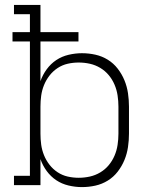

<svg xmlns="http://www.w3.org/2000/svg" viewBox="-20 -755 640 783"><path d="M314 8Q287 8 259.5 1.5Q232 -5 209.5 -20Q187 -35 170.5 -57.5Q154 -80 145 -106V0H37V-38H102V-586H31V-624H102V-697H37V-735H145V-624H300V-586H145V-424Q154 -450 170.5 -472.5Q187 -495 209.5 -510Q232 -525 259.5 -531.5Q287 -538 314 -538Q342 -538 369 -532Q396 -526 419.5 -511.5Q443 -497 460 -475Q477 -453 487.5 -427.5Q498 -402 502 -374.5Q506 -347 506 -320V-210Q506 -183 502 -155.5Q498 -128 487.5 -102.5Q477 -77 460 -55Q443 -33 419.5 -18.5Q396 -4 369 2Q342 8 314 8ZM301 -30Q324 -30 346.5 -35Q369 -40 389 -52Q409 -64 423.5 -81.5Q438 -99 447 -120Q456 -141 459.5 -164Q463 -187 463 -210V-320Q463 -343 459.5 -366Q456 -389 447 -410Q438 -431 423.5 -448.5Q409 -466 389 -478Q369 -490 346.5 -495Q324 -500 301 -500Q278 -500 256 -495Q234 -490 215 -477.5Q196 -465 182 -447Q168 -429 159.5 -408Q151 -387 148 -365Q145 -343 145 -320V-210Q145 -187 148 -165Q151 -143 159.5 -122Q168 -101 182 -83Q196 -65 215 -52.5Q234 -40 256 -35Q278 -30 301 -30Z"/></svg>

Font: Iosevka Slab XLtEx
Style: Regular
Weight: 200
Width: 7
Monospace: yes
Designer: Belleve Invis
Foundry: Belleve Invis
Version: Version 11.1.0; ttfautohint (v1.8.3)